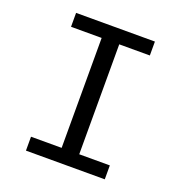

<svg xmlns="http://www.w3.org/2000/svg" viewBox="-128 -816 871 925"><g transform="rotate(20 307.5 -353.0)"><path d="M509.7 -706.2V-634.9H352.8V-71.3H509.7V0H105.6V-71.3H262.6V-634.9H105.6V-706.2Z"/></g></svg>

Font: FiraCode Nerd Font
Style: Regular
Weight: 400
Designer: Carrois Corporate, Edenspiekermann AG, Nikita Prokopov
Foundry: Carrois Corporate, Edenspiekermann AG, Nikita Prokopov
Version: Version 6.002;Nerd Fonts 2.1.0